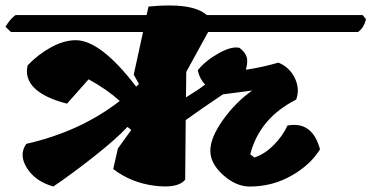

<svg xmlns="http://www.w3.org/2000/svg" viewBox="-54 -682 1358 702"><path d="M859 0Q809 0 762 -42Q715 -84 715 -131Q715 -178 760.5 -242.5Q806 -307 868 -351L761 -337Q689 -289 625 -243L623 -25Q596 8 510.5 -3Q425 -14 360 -64L377 -139L426 -207L412 -218Q371 -174 292 -111.5Q213 -49 141 0Q75 -19 44.5 -67.5Q14 -116 42 -156Q240 -201 384 -313Q336 -356 270 -392L191 -303Q109 -324 72.5 -359.5Q36 -395 47 -443Q85 -483 132.5 -509Q180 -535 223 -535Q314 -535 444 -365L454 -375L435 -409L469 -565H-14L-34 -584Q-16 -614 3 -627H482L489 -658Q649 -674 702 -627H1272L1284 -612Q1277 -580 1255 -565H707L627 -419L626 -326Q672 -354 696 -373Q676 -393 669 -425Q697 -460 745 -487Q793 -514 822 -507Q843 -490 848 -473.5Q853 -457 845 -427Q901 -435 964 -453Q1005 -436 1024 -396.5Q1043 -357 1029 -318Q895 -250 861 -118L876 -106Q913 -118 946.5 -151.5Q980 -185 997 -223Q1088 -240 1116 -136Q1080 -78 1010.5 -39Q941 0 859 0Z"/></svg>

Font: Tillana ExtraBold
Style: Regular
Weight: 800
Designer: Lipi Raval (Devanagari, Latin), Jonny Pinhorn (Latin)
Foundry: Indian Type Foundry
Version: Version 2.003;PS 1.0;hotconv 1.0.79;makeotf.lib2.5.61930; tt